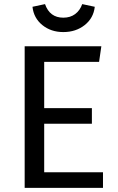

<svg xmlns="http://www.w3.org/2000/svg" viewBox="-20 -914 575 934"><path d="M462 -613H195V-388H427V-312H195V-76H481V0H100V-689H473ZM138 -881 199 -894Q222 -828 288 -828Q322 -828 345.5 -845.5Q369 -863 380 -894L441 -881Q435 -826 392 -792Q349 -758 288 -758Q228 -758 186 -792Q144 -826 138 -881Z"/></svg>

Font: Fira Sans
Style: Regular
Weight: 400
Designer: bBox Type GmbH & Carrois Corporate GbR & Edenspiekermann AG
Foundry: bBox Type GmbH & Carrois Corporate GbR & Edenspiekermann AG
Version: Version 4.301